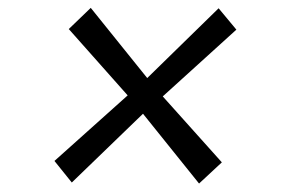

<svg xmlns="http://www.w3.org/2000/svg" viewBox="-20 -550 709 476"><path d="M473.5 -95 334.5 -268 158 -97.5 115 -151 296.5 -313.5 150.5 -478 205 -530.5 345 -356.5 522 -529.5 566 -476.5 383.5 -311 530 -147.5Z"/></svg>

Font: Merriweather 48pt Medium
Style: Italic
Weight: 500
Italic angle: -7.8°
Version: Version 2.101